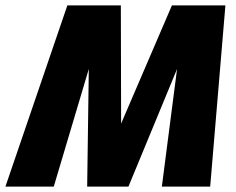

<svg xmlns="http://www.w3.org/2000/svg" viewBox="-51 -687 869 707"><path d="M276 -433 147 0H-31L197 -667H394L395 -232L582 -667H779L723 0H545L601 -433L422 0H270Z"/></svg>

Font: Epunda Sans ExtraBold
Style: Italic
Weight: 800
Italic angle: -12.0243°
Designer: Simon Atzbach
Foundry: typofactur
Version: Version 2.204; ttfautohint (v1.8.4.7-5d5b)